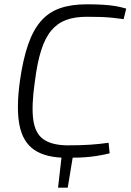

<svg xmlns="http://www.w3.org/2000/svg" viewBox="-20 -722 607 893"><path d="M321 -7 295 151H250L268 -7ZM384 -702Q427 -702 458.5 -700Q490 -698 515 -694Q540 -690 567 -682L555 -633Q527 -637 502 -639.5Q477 -642 449.5 -643Q422 -644 384 -644Q327 -644 287 -629Q247 -614 218.5 -580Q190 -546 171.5 -488Q153 -430 142 -342Q126 -231 134.5 -166.5Q143 -102 181.5 -74.5Q220 -47 292 -46Q356 -46 399.5 -49Q443 -52 485 -58L490 -9Q446 2 401.5 7Q357 12 292 12Q194 12 140 -24.5Q86 -61 70.5 -140.5Q55 -220 73 -348Q87 -446 110.5 -514Q134 -582 170 -623.5Q206 -665 258.5 -683.5Q311 -702 384 -702Z"/></svg>

Font: Exo 2 Light
Style: Italic
Weight: 300
Italic angle: -8°
Designer: Natanael Gama
Foundry: Natanael Gama
Version: Version 2.010